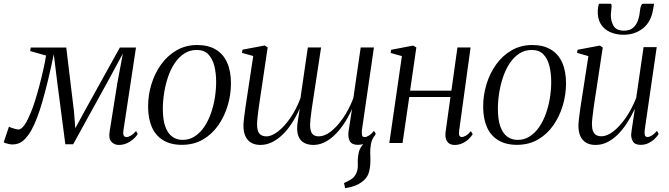

<svg xmlns="http://www.w3.org/2000/svg" viewBox="-53 -767 3588 1030"><path d="M584 10.5Q560.5 10.5 544.8 -6.2Q529 -23 535 -61L576.5 -321.5L606 -479.5L529.5 -338L339.5 7H297.5L254 -326.5L235.5 -476.5Q220 -400.5 204.8 -337.8Q189.5 -275 175 -224.5Q160.5 -174 145.8 -135.5Q131 -97 116 -70Q95.5 -33.5 71.8 -12.8Q48 8 13 8Q5 8 -5.2 5.8Q-15.5 3.5 -23.5 0.8Q-31.5 -2 -33 -4L-5 -87.5Q-2.5 -85.5 7 -82Q16.5 -78.5 27.8 -75.5Q39 -72.5 46.5 -72.5Q55 -72.5 63.5 -79.8Q72 -87 80.5 -99.5Q89 -112 96.8 -128.5Q104.5 -145 112 -162.5Q122 -185.5 134 -223.2Q146 -261 157.8 -305.5Q169.5 -350 179.2 -393Q189 -436 194 -469L109 -493L112 -512H302.5L344 -167.5L351 -79L399 -167.5L590 -512H676.5L609 -66.5Q607.5 -55.5 608.5 -47.8Q609.5 -40 613.8 -35.8Q618 -31.5 624.5 -31.5Q635 -31.5 648.5 -39.2Q662 -47 677 -64L686 -48Q676.5 -33 661.2 -19.8Q646 -6.5 626.5 2Q607 10.5 584 10.5Z M1005 -525.5Q1064.5 -525.5 1104.8 -501.2Q1145 -477 1165.5 -431.2Q1186 -385.5 1186 -320Q1186 -259.5 1168.5 -200.8Q1151 -142 1117.5 -94.2Q1084 -46.5 1035 -18.2Q986 10 923 10Q863 10 822.2 -14.8Q781.5 -39.5 761.5 -85.5Q741.5 -131.5 741.5 -196Q741.5 -257 759.5 -315.8Q777.5 -374.5 811.8 -422Q846 -469.5 895 -497.5Q944 -525.5 1005 -525.5ZM1002 -499Q965 -499 935.8 -480Q906.5 -461 884.8 -428.8Q863 -396.5 849 -355.8Q835 -315 827.8 -270.5Q820.5 -226 820.5 -183Q820.5 -124 834 -87.2Q847.5 -50.5 871.5 -33.5Q895.5 -16.5 926.5 -16.5Q962.5 -16.5 991.8 -35.5Q1021 -54.5 1042.5 -86.2Q1064 -118 1078.2 -158.2Q1092.5 -198.5 1099.5 -242.2Q1106.5 -286 1106.5 -328Q1106.5 -375 1096.8 -413.5Q1087 -452 1064.5 -475.5Q1042 -499 1002 -499Z M1798.5 242.5 1792.5 215Q1815 205 1830.2 195.2Q1845.5 185.5 1855 169Q1868 147 1866.5 114.5Q1865 82 1871.5 51.5Q1876 30.5 1890 13Q1904 -4.5 1912 -15.5L1960 -43Q1942 -22 1937.2 4.5Q1932.5 31 1933 52.5Q1933.5 64.5 1934 76.8Q1934.5 89 1934 100.5Q1933.5 134 1924.5 162Q1915.5 190 1886.5 210.5Q1870.5 222 1851.2 229.5Q1832 237 1798.5 242.5ZM1347.5 -274Q1345.5 -260 1341.8 -236Q1338 -212 1334.5 -185.8Q1331 -159.5 1328.5 -136.5Q1326 -113.5 1326 -101.5Q1326 -66 1338.2 -50.8Q1350.5 -35.5 1376.5 -35.5Q1404.5 -35.5 1438.8 -62Q1473 -88.5 1505 -135Q1537 -181.5 1559 -241Q1562.5 -264.5 1565.8 -289Q1569 -313.5 1573 -337.5Q1577.5 -367 1581.5 -396.5Q1585.5 -426 1590 -455Q1594.5 -484 1598.5 -512.5H1669.5Q1657 -431 1647.5 -368Q1638 -305 1630.8 -258.5Q1623.5 -212 1619 -179.8Q1614.5 -147.5 1612.5 -127.8Q1610.5 -108 1610.5 -98Q1610.5 -66 1621 -50.8Q1631.5 -35.5 1657.5 -35.5Q1688 -35.5 1721.5 -61.2Q1755 -87 1786.8 -132.8Q1818.5 -178.5 1842.5 -240L1882 -512.5H1953L1889 -72.5Q1887 -54.5 1889 -43Q1891 -31.5 1903 -31.5Q1913 -31.5 1926.2 -39.8Q1939.5 -48 1953.5 -65L1963 -48.5Q1955.5 -36 1941.5 -22.2Q1927.5 -8.5 1908.5 0.8Q1889.5 10 1866.5 10Q1834.5 10 1823.5 -10Q1812.5 -30 1817 -63.5L1835.5 -182.5Q1814.5 -136 1790 -100Q1765.5 -64 1739 -39.5Q1712.5 -15 1684.8 -2.2Q1657 10.5 1628.5 10.5Q1600 10.5 1579 -0.5Q1558 -11.5 1548 -36.2Q1538 -61 1542.5 -103L1555 -185Q1534.5 -139 1510.5 -102.8Q1486.5 -66.5 1459.2 -41.2Q1432 -16 1403.2 -2.8Q1374.5 10.5 1344 10.5Q1315 10.5 1294.8 -1.2Q1274.5 -13 1263.8 -35.8Q1253 -58.5 1253 -93Q1253 -105 1256 -132.2Q1259 -159.5 1263.8 -191.2Q1268.5 -223 1272.5 -248.5Q1276.5 -274 1277.5 -282L1305.5 -466.5L1245 -483.5L1248 -500.5L1367 -523L1383 -513Z M2410 -65Q2407.5 -46.5 2411.8 -39.2Q2416 -32 2423.5 -32Q2433.5 -32 2446 -39Q2458.5 -46 2473 -63.5L2483 -47Q2473.5 -32.5 2459.2 -19.2Q2445 -6 2426.2 2.2Q2407.5 10.5 2385.5 10.5Q2369.5 10.5 2357.5 3.2Q2345.5 -4 2340 -19.8Q2334.5 -35.5 2337.5 -60L2363.5 -246.5H2142.5L2106.5 0H2035.5L2103 -466L2042.5 -483L2045.5 -500L2163.5 -522.5L2180.5 -512.5L2147 -280.5H2368.5L2401 -512.5H2471.5Z M2802.5 -525.5Q2862 -525.5 2902.2 -501.2Q2942.5 -477 2963 -431.2Q2983.5 -385.5 2983.5 -320Q2983.5 -259.5 2966 -200.8Q2948.5 -142 2915 -94.2Q2881.5 -46.5 2832.5 -18.2Q2783.5 10 2720.5 10Q2660.5 10 2619.8 -14.8Q2579 -39.5 2559 -85.5Q2539 -131.5 2539 -196Q2539 -257 2557 -315.8Q2575 -374.5 2609.2 -422Q2643.5 -469.5 2692.5 -497.5Q2741.5 -525.5 2802.5 -525.5ZM2799.5 -499Q2762.5 -499 2733.2 -480Q2704 -461 2682.2 -428.8Q2660.5 -396.5 2646.5 -355.8Q2632.5 -315 2625.2 -270.5Q2618 -226 2618 -183Q2618 -124 2631.5 -87.2Q2645 -50.5 2669 -33.5Q2693 -16.5 2724 -16.5Q2760 -16.5 2789.2 -35.5Q2818.5 -54.5 2840 -86.2Q2861.5 -118 2875.8 -158.2Q2890 -198.5 2897 -242.2Q2904 -286 2904 -328Q2904 -375 2894.2 -413.5Q2884.5 -452 2862 -475.5Q2839.5 -499 2799.5 -499Z M3141.5 10.5Q3112 10.5 3091.8 -1.2Q3071.5 -13 3060.8 -35.8Q3050 -58.5 3050 -93Q3050 -105 3053 -131.8Q3056 -158.5 3060.8 -189.8Q3065.5 -221 3069.5 -247Q3073.5 -273 3075 -282L3103.5 -466L3042.5 -483.5L3045.5 -500L3164.5 -522.5L3180.5 -512.5L3144.5 -274Q3142 -259 3138.2 -234.8Q3134.5 -210.5 3131 -184.5Q3127.5 -158.5 3125 -136Q3122.5 -113.5 3122.5 -101.5Q3122.5 -78.5 3128.2 -63.8Q3134 -49 3145.2 -42.5Q3156.5 -36 3174 -36Q3203.5 -36 3237.2 -62Q3271 -88 3303.5 -134.5Q3336 -181 3360 -242L3399.5 -514H3470L3406 -72.5Q3403.5 -54.5 3406 -43.2Q3408.5 -32 3420.5 -32Q3430.5 -32 3443.8 -40Q3457 -48 3471.5 -65L3480.5 -48.5Q3473.5 -36 3459.2 -22.2Q3445 -8.5 3426 0.8Q3407 10 3384 10Q3352.5 10 3342.2 -8.5Q3332 -27 3333 -46.5Q3333 -50 3335.2 -65.8Q3337.5 -81.5 3340.8 -103.2Q3344 -125 3347.2 -146Q3350.5 -167 3352.5 -181H3351.5Q3332.5 -140.5 3309.8 -105.8Q3287 -71 3260.8 -45Q3234.5 -19 3204.8 -4.2Q3175 10.5 3141.5 10.5ZM3220.5 -747Q3226.5 -747 3227.5 -741Q3228.5 -735 3227.5 -726.5Q3227 -719 3225.8 -709Q3224.5 -699 3224 -691.5Q3222.5 -657 3237.5 -629.8Q3252.5 -602.5 3294 -602.5Q3326 -602.5 3344 -618.5Q3362 -634.5 3370.2 -660Q3378.5 -685.5 3381 -715Q3382 -726.5 3386.2 -736.8Q3390.5 -747 3398.5 -747H3455.5Q3455 -743.5 3454.5 -737.8Q3454 -732 3450.5 -715.5Q3439.5 -649 3396 -614.8Q3352.5 -580.5 3292 -580.5Q3252.5 -580.5 3220.2 -594.8Q3188 -609 3169.8 -638.5Q3151.5 -668 3154 -714Q3154.5 -722 3156 -730.8Q3157.5 -739.5 3160 -747Z"/></svg>

Font: Merriweather 120pt Light
Style: Italic
Weight: 300
Italic angle: -7.8°
Version: Version 2.101